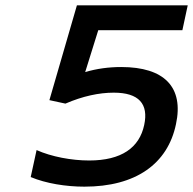

<svg xmlns="http://www.w3.org/2000/svg" viewBox="-20 -690 723 719"><path d="M296 9C488 9 608 -76 639 -225C669 -364 595 -439 434 -439C388 -439 342 -433 299 -420L348 -577H663L683 -670H268L165 -315L225 -302C290 -330 351 -343 406 -343C500 -343 537 -301 520 -222C502 -137 435 -89 314 -89C248 -89 173 -103 117 -128L95 -27C152 -3 227 9 296 9Z"/></svg>

Font: LT Wave Text Medium Italic
Style: Regular
Weight: 500
Designer: Daniel Lyons
Version: Version 2.5 (Glyphs App)